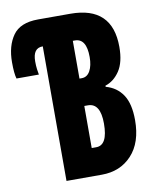

<svg xmlns="http://www.w3.org/2000/svg" viewBox="-81 -775 663 836"><g transform="rotate(-10 250.0 -357.0)"><path d="M301 0Q383 0 434 -55Q485 -110 485 -209Q485 -282 458.5 -321.5Q432 -361 384 -374V-379Q422 -391 447.5 -429Q473 -467 473 -535Q473 -714 288 -714H145Q66 -714 33.5 -668Q1 -622 1 -550Q1 -500 8 -477H107Q105 -486 103 -501.5Q101 -517 101 -536Q101 -595 144 -595H145V0ZM278 -596H287Q338 -596 338 -514Q338 -476 325 -452.5Q312 -429 288 -429H278ZM278 -308H294Q349 -308 349 -218Q349 -122 298 -122H278Z"/></g></svg>

Font: Noto Sans Mono UI Condensed ExtraBold
Style: Regular
Weight: 800
Width: 3
Designer: Monotype Design team
Foundry: Monotype Imaging Inc.
Version: 1.000